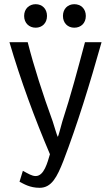

<svg xmlns="http://www.w3.org/2000/svg" viewBox="-20 -732 530 915"><path d="M389 -656C389 -690 366 -712 334 -712C303 -712 280 -690 280 -656C280 -622 303 -600 334 -600C366 -600 389 -622 389 -656ZM204 -656C204 -690 181 -712 150 -712C119 -712 95 -690 95 -656C95 -622 119 -600 150 -600C181 -600 204 -622 204 -656ZM464 -531H385C349 -396 318 -279 277 -153C269 -127 259 -82 255 -80C249 -94 241 -123 231 -154C184 -283 142 -413 112 -531H25C78 -350 146 -166 218 3C206 43 190 107 150 107C132 107 115 96 89 82L73 134C93 144 121 163 169 163C226 163 252 111 282 35C349 -140 408 -332 464 -531Z"/></svg>

Font: Repo
Style: Regular
Weight: 400
Designer: Stefan Peev
Foundry: Context Ltd
Version: Version 0.000